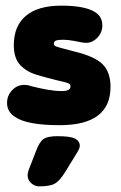

<svg xmlns="http://www.w3.org/2000/svg" viewBox="-20 -433 428 681"><path d="M192 11Q372 11 372 -125Q372 -177 344 -205Q316 -233 245 -250Q208 -260 192.5 -264Q177 -268 174 -271Q171 -274 171 -278Q171 -286 178.5 -289Q186 -292 204 -292Q213 -292 222.5 -291Q232 -290 242 -288Q268 -283 273.5 -282Q279 -281 285 -281Q308 -281 325.5 -299.5Q343 -318 343 -343Q343 -373 319 -389Q283 -413 197 -413Q115 -413 72 -377Q29 -341 29 -273Q29 -226 52 -202Q75 -178 110.5 -167.5Q146 -157 183 -148Q206 -143 215.5 -140Q225 -137 227.5 -134.5Q230 -132 230 -126Q230 -110 199 -110Q177 -110 150.5 -114.5Q124 -119 92 -127Q84 -130 77.5 -131Q71 -132 66 -132Q41 -132 23 -113Q5 -94 5 -68Q5 -36 34 -18Q76 11 192 11ZM108 102 84 164Q81 171 79.5 177.5Q78 184 78 189Q78 205 90.5 216.5Q103 228 119 228Q157 228 174 218.5Q191 209 210 179L253 109Q258 101 260.5 95Q263 89 263 84Q263 68 247 59Q231 50 183 50Q149 50 134.5 60Q120 70 108 102Z"/></svg>

Font: Beiruti Black
Style: Regular
Weight: 900
Designer: Arlette Boutros
Foundry: Boutros
Version: Version 1.41